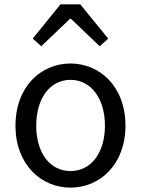

<svg xmlns="http://www.w3.org/2000/svg" viewBox="-20 -847 646 880"><path d="M303 13C436 13 555 -91 555 -271C555 -452 436 -556 303 -556C170 -556 51 -452 51 -271C51 -91 170 13 303 13ZM303 -63C209 -63 146 -146 146 -271C146 -396 209 -481 303 -481C397 -481 461 -396 461 -271C461 -146 397 -63 303 -63ZM130 -670 169 -635 301 -761H305L437 -635L476 -670L348 -827H257Z"/></svg>

Font: Kinto Sans
Style: Regular
Weight: 400
Designer: Authors: Ryoko NISHIZUKA  (kana & ideographs); Paul D. Hunt (Latin, Greek & Cyrillic); Wenlong ZHANG  (bopomofo); Sandol
Foundry: Adobe Systems Incorporated, ookami Inc.
Version: Version 0.001